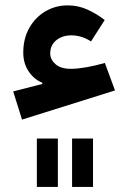

<svg xmlns="http://www.w3.org/2000/svg" viewBox="-20 -453 489 732"><path d="M120.5 75.1V259.6H200.6V75.1ZM254.8 75.1V259.6H334.6V75.1ZM68.7 -252.3Q68.7 -211.4 89.2 -180.9Q109.6 -150.4 141.1 -137.6V-132.8L30.3 -104.5L63.9 3L418.5 -108.2L379.7 -213.1Q344.2 -202.6 309.6 -196.6Q275 -190.6 250.5 -190.6Q211.1 -190.6 191.3 -208.6Q171.4 -226.5 171.4 -249.7Q171.4 -271 182.2 -286.3Q193 -301.6 211.3 -310Q229.5 -318.3 251.1 -318.3Q291.2 -318.3 327 -295L379.2 -376.7Q349.4 -399.9 314 -416.2Q278.6 -432.5 238.2 -432.5Q192.1 -432.5 153.5 -410Q114.9 -387.4 91.8 -346.8Q68.7 -306.1 68.7 -252.3Z"/></svg>

Font: Estedad VF
Style: Regular
Weight: 100
Designer: Amin Abedi
Version: Version 7.3